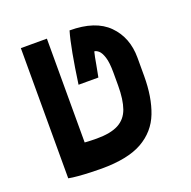

<svg xmlns="http://www.w3.org/2000/svg" viewBox="-110 -694 806 812"><g transform="rotate(-20 293.0 -288.0)"><path d="M213.9 9.8Q191.9 9.8 164.1 8.8Q136.2 7.8 109.9 5.6Q83.5 3.4 66.4 0V-585.9H183.6V-118.7Q210.9 -116.7 237.8 -116.7Q300.3 -116.7 335.4 -135.3Q370.6 -153.8 384.8 -193.6Q398.9 -233.4 398.9 -296.9V-354Q398.9 -399.9 391.1 -424.3Q383.3 -448.7 372.6 -457.8Q361.8 -466.8 353.5 -466.8Q350.6 -455.1 348.1 -442.9Q345.7 -430.7 342.3 -411.1Q338.9 -391.6 332 -356.9H242.7Q253.4 -433.1 264.2 -491.5Q274.9 -549.8 285.6 -585.9Q401.4 -585.9 458.7 -528.3Q516.1 -470.7 516.1 -378.9V-296.9Q516.1 -201.7 489.5 -133.1Q462.9 -64.5 397.2 -27.3Q331.5 9.8 213.9 9.8Z"/></g></svg>

Font: Cascadia Mono NF SemiBold
Style: Regular
Weight: 600
Monospace: yes
Designer: Aaron Bell
Foundry: Saja Typeworks
Version: Version 2404.023; ttfautohint (v1.8.4)